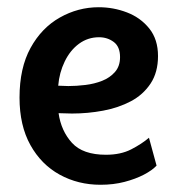

<svg xmlns="http://www.w3.org/2000/svg" viewBox="-20 -507 491 531"><path d="M258 4Q196 4 145 -24Q94 -52 64 -106Q34 -160 34 -237Q34 -319 64.5 -374.5Q95 -430 145.5 -458.5Q196 -487 253 -487Q294 -487 331.5 -472.5Q369 -458 393 -428Q417 -398 417 -352Q417 -307 396.5 -276Q376 -245 342 -227Q308 -209 265.5 -201Q223 -193 179 -193L142 -194Q149 -145 179 -112Q209 -79 273 -79Q314 -79 343 -94Q372 -109 392 -126L413 -49Q401 -36 378 -24Q355 -12 324.5 -4Q294 4 258 4ZM141 -270 169 -269Q191 -269 216 -272Q241 -275 262.5 -283.5Q284 -292 298 -308Q312 -324 312 -349Q312 -378 294.5 -391Q277 -404 254 -404Q223 -404 198.5 -386Q174 -368 159 -337Q144 -306 141 -270Z"/></svg>

Font: Kreon Medium
Style: Regular
Weight: 500
Version: Version 2.002